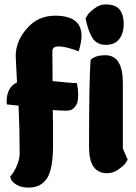

<svg xmlns="http://www.w3.org/2000/svg" viewBox="-20 -784 615 869"><path d="M457 -764Q503 -764 521.5 -740.5Q540 -717 540 -675.5Q540 -634 520 -607.5Q500 -581 459.5 -581Q419 -581 399.5 -610.5Q380 -640 367 -701Q371 -708 378 -718.5Q385 -729 408.5 -746.5Q432 -764 457 -764ZM219 -286Q220 -234 220 -126Q220 -18 192.5 23.5Q165 65 109 65Q76 65 55.5 52.5Q35 40 30 28L26 15Q42 -1 55.5 -32Q69 -63 69 -90Q69 -199 64 -306Q55 -307 43.5 -308Q32 -309 24.5 -310Q17 -311 12 -311Q10 -316 10 -323Q10 -389 57 -411Q51 -527 51 -530Q51 -597 101.5 -655Q152 -713 229 -713Q349 -713 349 -622Q349 -592 336 -552Q276 -574 246 -574Q217 -574 217 -553L218 -417Q301 -408 328 -408Q334 -378 334 -358Q334 -338 331 -324Q328 -310 316 -296.5Q304 -283 280 -283Q256 -283 219 -286ZM383 -118Q383 -418 390 -513Q411 -534 457 -534Q536 -534 536 -409V-112L558 -61Q554 -54 547 -44Q540 -34 516 -17Q492 0 465 0Q383 0 383 -118Z"/></svg>

Font: Chela One Cyrilic
Style: Regular
Weight: 400
Designer: Miguel Hernandez
Foundry: LatinoType
Version: Version 1.001